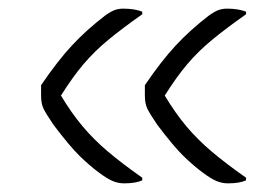

<svg xmlns="http://www.w3.org/2000/svg" viewBox="-20 -522 640 444"><path d="M309 -111V-105Q294 -98 267 -98Q254 -98 241.5 -103Q229 -108 210 -122Q187 -139 164 -161.5Q141 -184 104 -233Q87 -258 81 -270Q75 -282 75 -301V-325Q113 -381 146.5 -417Q180 -453 223 -486Q237 -496 246 -499Q255 -502 265 -502Q291 -502 309 -495V-489Q262 -456 230 -429.5Q198 -403 173 -373.5Q148 -344 121 -301Q145 -261 170.5 -230.5Q196 -200 229 -172Q262 -144 309 -111ZM549 -111V-105Q534 -98 507 -98Q494 -98 481.5 -103Q469 -108 450 -122Q427 -139 404 -161.5Q381 -184 344 -233Q327 -258 321 -270Q315 -282 315 -301V-325Q353 -381 386.5 -417Q420 -453 463 -486Q477 -496 486 -499Q495 -502 505 -502Q531 -502 549 -495V-489Q502 -456 470 -429.5Q438 -403 413 -373.5Q388 -344 361 -301Q385 -261 410.5 -230.5Q436 -200 469 -172Q502 -144 549 -111Z"/></svg>

Font: Recursive Mn Csl St Lt
Style: Regular
Weight: 300
Monospace: yes
Version: Version 1.079;hotconv 1.0.112;makeotfexe 2.5.65598; ttfautoh